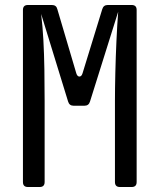

<svg xmlns="http://www.w3.org/2000/svg" viewBox="-20 -750 640 770"><path d="M92 0Q72 0 72 -20V-710Q72 -730 92 -730H188Q206 -730 210 -713L286 -456Q290 -443 298.5 -443Q307 -443 311 -456L390 -713Q395 -730 412 -730H508Q528 -730 528 -710V-20Q528 0 508 0H461Q441 0 441 -20V-345Q441 -394 442.5 -457.5Q444 -521 447 -586Q450 -651 454 -703L341 -343Q336 -326 319 -326H275Q258 -326 253 -343L145 -694Q151 -645 154 -589Q157 -533 158 -472Q159 -411 159 -345V-20Q159 0 139 0Z"/></svg>

Font: Pitagon Sans Mono
Style: Regular
Weight: 400
Monospace: yes
Designer: Travis Tran
Foundry: Pitagon
Version: Version 1.001;gftools[0.9.26]